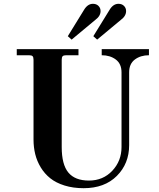

<svg xmlns="http://www.w3.org/2000/svg" viewBox="-20 -970 834 1008"><path d="M68 -680V-712H392V-680H328Q314 -680 309 -675Q304 -670 304 -656V-198Q304 -106 339 -64Q374 -22 447 -22Q521 -22 569.5 -73.5Q618 -125 618 -198V-590Q618 -635 588 -657.5Q558 -680 514 -680V-712H762V-680Q718 -680 688 -657.5Q658 -635 658 -590V-208Q658 -111 593.5 -46.5Q529 18 419 18Q364 18 319 4Q274 -10 244 -34Q214 -58 194 -91Q174 -124 165 -160.5Q156 -197 156 -237V-656Q156 -670 151 -675Q146 -680 132 -680ZM470 -780 555 -918Q574 -950 602 -950Q620 -950 631 -939Q642 -928 642 -912Q642 -886 615 -866L490 -762ZM336 -780 421 -918Q440 -950 468 -950Q486 -950 497 -939Q508 -928 508 -912Q508 -886 481 -866L356 -762Z"/></svg>

Font: Old Standard TT
Style: Bold
Weight: 700
Designer: Alexey Kryukov <alexios@thessalonica.org.ru>
Version: Version 2.2